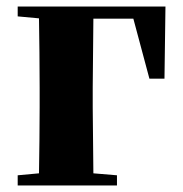

<svg xmlns="http://www.w3.org/2000/svg" viewBox="-20 -566 558 586"><path d="M34 -516 99 -510C100 -451 101 -363 101 -299V-238C101 -182 100 -95 99 -37L34 -31V0H337V-31L265 -37L263 -238V-299L265 -509H387L436 -326H482L485 -546H34Z"/></svg>

Font: Noto Serif SC Black
Style: Regular
Weight: 900
Designer: Ryoko NISHIZUKA 西塚涼子 (kana & ideographs); Frank Grießhammer (Latin, Greek & Cyrillic); Wenlong ZHANG 张文龙 (bopomofo); San
Foundry: Adobe
Version: Version 2.001;hotconv 1.1.0;makeotfexe 2.6.0